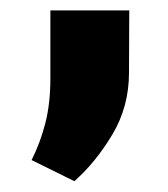

<svg xmlns="http://www.w3.org/2000/svg" viewBox="-20 -145 315 359"><path d="M119.1 193.8 39.1 154.3Q55.7 121.1 64.9 84.7Q74.2 48.3 74.2 1V-125.5H221.7L221.2 -9.3Q221.2 54.2 190.4 106Q159.7 157.7 119.1 193.8Z"/></svg>

Font: Roboto Slab LO Black
Style: Regular
Weight: 900
Designer: Google
Version: Version 2.000